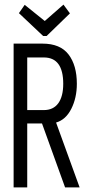

<svg xmlns="http://www.w3.org/2000/svg" viewBox="-20 -812 390 832"><path d="M39 0V-623H164Q241 -623 277 -576Q313 -529 313 -449Q313 -388 289 -340.5Q265 -293 223 -281L325 0H262L162 -277H98V0ZM98 -335H170Q211 -335 232.5 -364.5Q254 -394 254 -449Q254 -563 170 -563H98ZM255 -792 283 -754 182 -656H167L62 -755L87 -791L174 -721Z"/></svg>

Font: Inconsolata ExtraCondensed
Style: Regular
Weight: 400
Width: 2
Monospace: yes
Designer: Raph Levien, Cyreal, Brenton Simpson
Foundry: Raph Levien, Cyreal, Google
Version: Version 3.000; ttfautohint (v1.8.2.53-6de2)